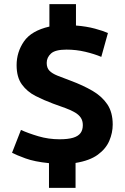

<svg xmlns="http://www.w3.org/2000/svg" viewBox="-20 -796 600 925"><path d="M216 109V-10Q146 -17 102.5 -33Q59 -49 38 -60L81 -170Q116 -154 165 -139.5Q214 -125 267 -125Q308 -125 332.5 -132.5Q357 -140 368 -155Q379 -170 379 -193Q379 -214 369.5 -228.5Q360 -243 341.5 -254Q323 -265 296 -275Q269 -285 235 -297Q192 -313 151.5 -333.5Q111 -354 85.5 -389Q60 -424 60 -482Q60 -545 95.5 -596.5Q131 -648 218 -668V-776H346V-673Q397 -669 437.5 -658Q478 -647 500 -637L468 -522Q435 -536 391 -546.5Q347 -557 300 -557Q246 -557 225.5 -538Q205 -519 205 -493Q205 -469 218 -455.5Q231 -442 257 -431.5Q283 -421 321 -407Q380 -385 425.5 -358.5Q471 -332 497 -293.5Q523 -255 523 -196Q523 -156 506.5 -117.5Q490 -79 451 -50.5Q412 -22 344 -11V109Z"/></svg>

Font: Ubuntu Sans Mono
Style: Regular
Weight: 400
Monospace: yes
Designer: Dalton Maag Ltd
Foundry: Dalton Maag Ltd
Version: Version 1.006